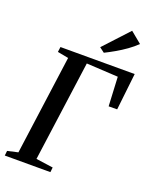

<svg xmlns="http://www.w3.org/2000/svg" viewBox="-177 -1083 936 1179"><g transform="rotate(20 291.0 -494.0)"><path d="M4 0 7.5 -31.5 76 -47 164.5 -696 93 -709.5 97.5 -743H582.5L555.5 -502.5L500 -502L490.5 -692L284 -703.5L194 -47L305.5 -31.5L302 0ZM359.5 -801 327 -825.5 477 -987.5 550 -927.5Q525.5 -903 492.2 -879.2Q459 -855.5 424 -835.5Q389 -815.5 359.5 -801Z"/></g></svg>

Font: Merriweather 72pt Medium
Style: Italic
Weight: 500
Italic angle: -7.8°
Version: Version 2.101